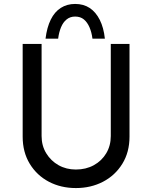

<svg xmlns="http://www.w3.org/2000/svg" viewBox="-20 -946 771 974"><path d="M191 -256Q191 -207 214.5 -168.5Q238 -130 277 -108Q316 -86 365 -86Q416 -86 456 -108Q496 -130 519 -168.5Q542 -207 542 -256V-723H637V-253Q637 -174 600.5 -115Q564 -56 502.5 -24Q441 8 365 8Q289 8 228 -24Q167 -56 131 -115Q95 -174 95 -253V-723H191ZM361 -926Q404 -926 435 -905.5Q466 -885 486 -845.5Q506 -806 512 -750H449Q445 -782 434 -807.5Q423 -833 405.5 -847.5Q388 -862 361 -862Q336 -862 318 -847.5Q300 -833 289.5 -807.5Q279 -782 275 -750H211Q218 -807 237.5 -846.5Q257 -886 288.5 -906Q320 -926 361 -926Z"/></svg>

Font: Josefin Sans Thin
Style: Regular
Weight: 400
Version: Version 2.000